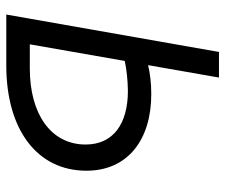

<svg xmlns="http://www.w3.org/2000/svg" viewBox="-74 -660 733 626"><g transform="rotate(90 293.0 -346.5)"><path d="M192.9 0C402.3 0 536.1 -100.6 536.1 -261.2C536.1 -397 434.1 -472.7 286.6 -472.7C250.5 -472.7 218.8 -468.8 191.9 -462.4L232.4 -693.4H148.9L26.9 0ZM124 -76.7 178.2 -386.2C205.6 -392.1 238.3 -396 275.9 -396.5C381.8 -396.5 450.7 -349.6 450.7 -258.8C450.7 -144 349.1 -76.7 203.1 -76.7Z"/></g></svg>

Font: Cascadia Mono NF SemiLight
Style: Italic
Weight: 350
Italic angle: -10°
Monospace: yes
Designer: Aaron Bell
Foundry: Saja Typeworks
Version: Version 2404.023